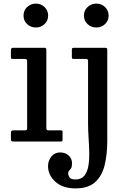

<svg xmlns="http://www.w3.org/2000/svg" viewBox="-20 -785 701 1065"><path d="M445.5 -698.5Q445.5 -727 465.8 -746Q486 -765 514 -765Q542.5 -765 562.5 -746Q582.5 -727 582.5 -698.5Q582.5 -670 562.5 -651.2Q542.5 -632.5 514 -632.5Q486 -632.5 465.8 -651.2Q445.5 -670 445.5 -698.5ZM458 -458H391Q383 -458 380.8 -459.8Q378.5 -461.5 378.5 -470V-506.5Q378.5 -515.5 380.8 -517.8Q383 -520 391.5 -520H562.5Q570 -520 572.5 -517.8Q575 -515.5 575 -507.5V-5Q575 71 560.5 130.8Q546 190.5 507.8 225.2Q469.5 260 398.5 260Q328.5 260 287.5 223.2Q246.5 186.5 246.5 136.5Q246.5 105.5 265.2 83Q284 60.5 313 60.5Q342.5 60.5 361 77.8Q379.5 95 379.5 121Q379.5 140 374 148.5Q368.5 157 363.2 162Q358 167 358 176.5Q358 186 365.2 198.2Q372.5 210.5 398 210.5Q431 210.5 447.8 189.8Q464.5 169 470.2 135Q476 101 475 60Q474 19 471.2 -22.5Q468.5 -64 468.5 -99V-447.5Q468.5 -458 458 -458ZM110.5 -698.5Q110.5 -727 130.5 -746Q150.5 -765 179 -765Q207 -765 227 -746Q247 -727 247 -698.5Q247 -670 227 -651.2Q207 -632.5 179 -632.5Q150.5 -632.5 130.5 -651.2Q110.5 -670 110.5 -698.5ZM119 -458H51.5Q44 -458 42.2 -460.2Q40.5 -462.5 40.5 -469.5V-507Q40.5 -520 53 -520H227.5Q237 -520 237 -509.5V-74Q237 -62 247.5 -62H315Q322.5 -62 324.8 -60.5Q327 -59 327 -51.5V-12.5Q327 -5 325.5 -2.5Q324 0 316.5 0H55.5Q47 0 43.8 -2Q40.5 -4 40.5 -12V-47Q40.5 -57 44 -59.5Q47.5 -62 56.5 -62H118.5Q127 -62 128.8 -64.8Q130.5 -67.5 130.5 -75.5V-446Q130.5 -458 119 -458Z"/></svg>

Font: Besley Medium
Style: Regular
Weight: 500
Designer: Owen Earl
Foundry: indestructible type*
Version: Version 2.001; ttfautohint (v1.8.3)